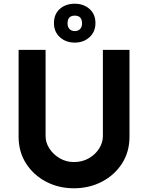

<svg xmlns="http://www.w3.org/2000/svg" viewBox="-20 -1004 796 1032"><path d="M225 -272Q225 -237 246 -205Q267 -173 301.5 -153Q336 -133 377 -133Q422 -133 457 -153Q492 -173 512.5 -205Q533 -237 533 -272V-736H676V-269Q676 -188 636 -125.5Q596 -63 528 -27.5Q460 8 377 8Q295 8 227.5 -27.5Q160 -63 120 -125.5Q80 -188 80 -269V-736H225ZM270 -880Q270 -928 301.5 -956Q333 -984 382 -984Q429 -984 461 -956Q493 -928 493 -880Q493 -833 461 -804Q429 -775 382 -775Q334 -775 302 -804Q270 -833 270 -880ZM343 -878Q343 -859 353.5 -848Q364 -837 382 -837Q400 -837 410.5 -848Q421 -859 421 -878Q421 -920 382 -920Q343 -920 343 -878Z"/></svg>

Font: Reem Kufi Ink
Style: Bold
Weight: 700
Designer: Khaled Hosny
Version: Version 1.002